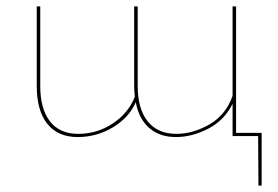

<svg xmlns="http://www.w3.org/2000/svg" viewBox="-20 -426 871 601"><path d="M799 155H789L788 0H708V-101Q682 -49 631.5 -23Q581 3 531 3Q480 3 447.5 -25Q415 -53 405 -106Q384 -58 333.5 -27.5Q283 3 223 3Q161 3 128 -38.5Q95 -80 95 -157V-406H106V-157Q106 -85 136.5 -46Q167 -7 225 -7Q284 -7 333 -39.5Q382 -72 402 -123Q400 -145 400 -157V-406H411V-157Q411 -85 442.5 -46Q474 -7 532 -7Q584 -7 635.5 -36.5Q687 -66 708 -126V-406H719V-10H799Z"/></svg>

Font: Ysabeau Infant Hairline
Style: Regular
Weight: 100
Designer: Christian Thalmann (Catharsis Fonts)
Version: Version 0.003